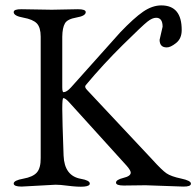

<svg xmlns="http://www.w3.org/2000/svg" viewBox="-20 -687 728 712"><path d="M297.9 -642.1Q297.9 -627.9 263.7 -622.1Q229.5 -616.2 220.7 -600.1Q211.4 -584 210.9 -550.8V-363.8Q210.9 -344.7 215.8 -345.2Q227.1 -345.2 243.2 -362.8L425.8 -566.9Q476.6 -620.1 510.7 -643.6Q544.9 -667 578.1 -667Q654.3 -667 653.8 -575.2Q653.8 -543.9 632.8 -527.3Q611.8 -510.7 598.1 -511.2Q572.3 -511.2 571.8 -539.1L583 -587.9Q583 -621.1 559.1 -621.1Q544.9 -621.1 526.9 -606.9Q508.8 -592.8 435.5 -520.5Q362.3 -448.2 297.9 -371.1Q292 -364.3 303.2 -353L544.9 -95.2Q580.1 -56.2 597.2 -44.4Q614.3 -32.7 651.4 -24.9Q688.5 -17.1 688 -5.9Q688 5.4 659.2 4.9L520 0L439 1Q410.2 1 410.2 -9.8Q410.2 -20.5 437.5 -27.3Q464.8 -33.7 464.8 -46.9Q464.8 -54.7 450.2 -71.8L237.8 -306.2Q222.7 -323.2 214.8 -323.2Q210.9 -323.2 210.9 -283.2Q210.9 -243.2 215.8 -109.9Q218.8 -34.7 279.8 -23.9Q313 -18.1 313 -6.3Q313 12.2 229 1.5Q203.1 -2 186 -2L60.1 4.9Q31.2 4.9 30.8 -6.3Q30.8 -18.1 66.4 -24.4Q102.1 -30.8 116.7 -47.4Q131.3 -64 130.9 -101.1V-550.8Q130.9 -585 116.7 -600.1Q102.1 -615.2 66.4 -621.6Q30.8 -627.9 30.8 -642.1Q30.8 -653.3 60.1 -652.8L171.9 -650.9L269 -652.8Q297.9 -652.8 297.9 -642.1Z"/></svg>

Font: EBGaramond
Style: Regular
Weight: 400
Version: Version 000.012g